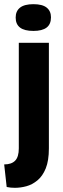

<svg xmlns="http://www.w3.org/2000/svg" viewBox="-33 -733 302 919"><path d="M38 166Q27 166 18 165Q9 164 -1 162L-13 54Q22 54 39.5 36Q57 18 57 -23V-528H201V-23Q201 36 186 73Q171 110 146 130.5Q121 151 93 158.5Q65 166 38 166ZM127 -585Q84 -585 63 -601Q42 -617 42 -649Q42 -680 63 -696.5Q84 -713 127 -713Q170 -713 190.5 -696.5Q211 -680 211 -650Q211 -617 190 -601Q169 -585 127 -585Z"/></svg>

Font: Bricolage Grotesque 24pt Condensed
Style: Bold
Weight: 700
Width: 3
Designer: Mathieu Triay
Foundry: Atelier Triay
Version: Version 1.001;gftools[0.9.33.dev8+g029e19f]